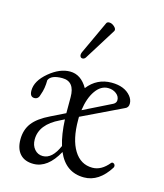

<svg xmlns="http://www.w3.org/2000/svg" viewBox="-105 -758 723 848"><g transform="rotate(15 256.5 -334.0)"><path d="M233 -508Q227 -496 218 -495Q209 -494 205.5 -501.5Q202 -509 207 -521L277 -672Q280 -679 290 -679Q302 -679 313.5 -668.5Q325 -658 321 -649ZM127 11Q87 11 65.5 -12.5Q44 -36 44 -79Q44 -123 67.5 -154Q91 -185 145 -211L210 -243V-262V-316Q210 -388 153 -388Q102 -388 91 -362Q91 -324 80 -295Q75 -271 56 -271Q35 -271 35 -300Q35 -344 84 -385Q132 -425 179 -425Q229 -425 260 -371Q302 -425 369 -425Q428 -425 457 -390Q470 -374 470 -356Q470 -338 455 -332L268 -242V-227Q268 -139 298.5 -89.5Q329 -40 383 -40Q424 -40 458 -82Q462 -86 467.5 -84Q473 -82 475 -76.5Q477 -71 474 -65Q426 11 358 11Q274 11 238 -73Q192 11 127 11ZM360 -398Q327 -398 303 -364Q279 -330 271 -273L400 -337Q413 -344 413 -357Q413 -374 397.5 -386Q382 -398 360 -398ZM105 -95Q105 -68 120 -50.5Q135 -33 158 -33Q201 -33 229 -98Q214 -146 211 -215L191 -205Q105 -164 105 -95Z"/></g></svg>

Font: Junicode Cond Light
Style: Regular
Weight: 300
Width: 3
Designer: Peter S. Baker
Version: Version 2.201